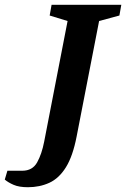

<svg xmlns="http://www.w3.org/2000/svg" viewBox="-113 -634 528 804"><path d="M4 150Q-33 150 -56 140Q-79 130 -93 118L-82 81H-20Q23 81 42.5 46Q62 11 72 -41L170 -546L95 -569L103 -614H395L387 -569L302 -546L208 -63Q192 20 163 66.5Q134 113 93.5 131.5Q53 150 4 150Z"/></svg>

Font: Manuale
Style: Italic
Weight: 400
Italic angle: -11°
Designer: Eduardo Tunni / Pablo Cosgaya
Foundry: Eduardo Tunni / Pablo Cosgaya
Version: Version 1.002